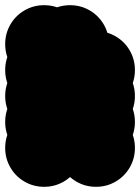

<svg xmlns="http://www.w3.org/2000/svg" viewBox="-70 -620 540 740"><path d="M150 -50Q150 -91 170 -125.5Q190 -160 224.5 -180Q259 -200 300 -200Q341 -200 375.5 -180Q410 -160 430 -125.5Q450 -91 450 -50Q450 -9 430 25.5Q410 60 375.5 80Q341 100 300 100Q259 100 224.5 80Q190 60 170 25.5Q150 -9 150 -50ZM150 -150Q150 -191 170 -225.5Q190 -260 224.5 -280Q259 -300 300 -300Q341 -300 375.5 -280Q410 -260 430 -225.5Q450 -191 450 -150Q450 -109 430 -74.5Q410 -40 375.5 -20Q341 0 300 0Q259 0 224.5 -20Q190 -40 170 -74.5Q150 -109 150 -150ZM150 -250Q150 -291 170 -325.5Q190 -360 224.5 -380Q259 -400 300 -400Q341 -400 375.5 -380Q410 -360 430 -325.5Q450 -291 450 -250Q450 -209 430 -174.5Q410 -140 375.5 -120Q341 -100 300 -100Q259 -100 224.5 -120Q190 -140 170 -174.5Q150 -209 150 -250ZM150 -350Q150 -391 170 -425.5Q190 -460 224.5 -480Q259 -500 300 -500Q341 -500 375.5 -480Q410 -460 430 -425.5Q450 -391 450 -350Q450 -309 430 -274.5Q410 -240 375.5 -220Q341 -200 300 -200Q259 -200 224.5 -220Q190 -240 170 -274.5Q150 -309 150 -350ZM50 -450Q50 -491 70 -525.5Q90 -560 124.5 -580Q159 -600 200 -600Q241 -600 275.5 -580Q310 -560 330 -525.5Q350 -491 350 -450Q350 -409 330 -374.5Q310 -340 275.5 -320Q241 -300 200 -300Q159 -300 124.5 -320Q90 -340 70 -374.5Q50 -409 50 -450ZM-50 -450Q-50 -491 -30 -525.5Q-10 -560 24.5 -580Q59 -600 100 -600Q141 -600 175.5 -580Q210 -560 230 -525.5Q250 -491 250 -450Q250 -409 230 -374.5Q210 -340 175.5 -320Q141 -300 100 -300Q59 -300 24.5 -320Q-10 -340 -30 -374.5Q-50 -409 -50 -450ZM-50 -350Q-50 -391 -30 -425.5Q-10 -460 24.5 -480Q59 -500 100 -500Q141 -500 175.5 -480Q210 -460 230 -425.5Q250 -391 250 -350Q250 -309 230 -274.5Q210 -240 175.5 -220Q141 -200 100 -200Q59 -200 24.5 -220Q-10 -240 -30 -274.5Q-50 -309 -50 -350ZM-50 -250Q-50 -291 -30 -325.5Q-10 -360 24.5 -380Q59 -400 100 -400Q141 -400 175.5 -380Q210 -360 230 -325.5Q250 -291 250 -250Q250 -209 230 -174.5Q210 -140 175.5 -120Q141 -100 100 -100Q59 -100 24.5 -120Q-10 -140 -30 -174.5Q-50 -209 -50 -250ZM-50 -150Q-50 -191 -30 -225.5Q-10 -260 24.5 -280Q59 -300 100 -300Q141 -300 175.5 -280Q210 -260 230 -225.5Q250 -191 250 -150Q250 -109 230 -74.5Q210 -40 175.5 -20Q141 0 100 0Q59 0 24.5 -20Q-10 -40 -30 -74.5Q-50 -109 -50 -150ZM-50 -50Q-50 -91 -30 -125.5Q-10 -160 24.5 -180Q59 -200 100 -200Q141 -200 175.5 -180Q210 -160 230 -125.5Q250 -91 250 -50Q250 -9 230 25.5Q210 60 175.5 80Q141 100 100 100Q59 100 24.5 80Q-10 60 -30 25.5Q-50 -9 -50 -50Z"/></svg>

Font: TINY 5x3
Style: Regular
Weight: 400
Designer: Jack Halten Fahnestock
Foundry: Velvetyne Type Foundry
Version: Version 1.002